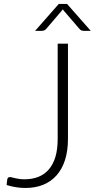

<svg xmlns="http://www.w3.org/2000/svg" viewBox="-20 -924 470 952"><path d="M317 -236Q317 -176.5 302.5 -131Q288 -85.5 260.5 -54.5Q233 -23.5 194 -7.8Q155 8 106 8Q83.5 8 60.5 4.5Q37.5 1 13 -6.5Q13.5 -13.5 14.2 -20.5Q15 -27.5 16 -34.5Q17 -39 19.8 -42.5Q22.5 -46 29.5 -46Q34 -46 40.2 -44.2Q46.5 -42.5 55 -40.5Q63.5 -38.5 75 -36.8Q86.5 -35 101.5 -35Q139.5 -35 170 -47Q200.5 -59 222 -83.8Q243.5 -108.5 254.8 -146.2Q266 -184 266 -235V-707.5H317ZM430 -771H394.5Q390.5 -771 385.5 -772.5Q380.5 -774 375 -779.5L295 -872.5Q292.5 -875.5 291.5 -878L287.5 -872.5L208 -779.5Q202.5 -774 197.2 -772.5Q192 -771 188 -771H154L271.5 -904.5H312.5Z"/></svg>

Font: LatoLatin Light
Style: Regular
Weight: 300
Designer: Lukasz Dziedzic with Adam Twardoch and Botio Nikoltchev
Foundry: tyPoland Lukasz Dziedzic
Version: Version 2.015; 2015-08-06; http://www.latofonts.com/